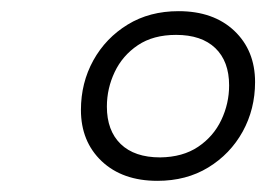

<svg xmlns="http://www.w3.org/2000/svg" viewBox="-20 -697 477 344"><path d="M300 -677Q362.5 -677 399.8 -641.8Q437 -606.5 437 -550Q437 -501.5 414.8 -461.2Q392.5 -421 353.2 -397Q314 -373 262 -373Q199.5 -373 162.2 -408.2Q125 -443.5 125 -500Q125 -548.5 147.2 -588.8Q169.5 -629 208.8 -653Q248 -677 300 -677ZM267 -415Q307.5 -415.5 335 -434Q362.5 -452.5 376.5 -482Q390.5 -511.5 390.5 -544Q390.5 -587 365.8 -610.8Q341 -634.5 295.5 -634.5Q254.5 -634.5 227 -616Q199.5 -597.5 185.5 -568Q171.5 -538.5 171.5 -506Q171.5 -463 196.2 -439Q221 -415 267 -415Z"/></svg>

Font: Newsreader Text SemiBold
Style: Italic
Weight: 600
Italic angle: -17°
Designer: Hugues Gentile
Foundry: Production Type
Version: Version 1.001